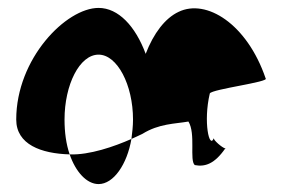

<svg xmlns="http://www.w3.org/2000/svg" viewBox="-20 -576 744 485"><path d="M21 -274C21 -211 84 -188 156 -186C147 -212 143 -242 143 -274C143 -362 181 -438 229 -438C276 -438 316 -362 316 -274C316 -257 314 -241 312 -225C323 -230 332 -234 340 -238C382 -264 422 -263 456 -269C475 -238 458 -171 472 -159C498 -154 522 -162 549 -201C541 -203 519 -222 520 -227C509 -198 493 -268 510 -340C516 -351 662 -369 651 -378C604 -516 501 -580 431 -546C397 -530 368 -492 348 -440C322 -510 279 -556 229 -556C147 -556 21 -428 21 -274ZM156 -186C171 -142 199 -111 229 -111C267 -111 301 -161 312 -225C269 -206 206 -184 156 -186ZM520 -227C520 -227 520 -228 520 -228C520 -228 520 -227 520 -227ZM550 -202 549 -201C551 -201 551 -201 550 -200Z"/></svg>

Font: Ampere
Style: SCUltCnd
Weight: 400
Version: Version 1